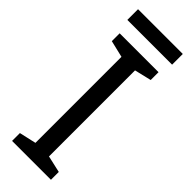

<svg xmlns="http://www.w3.org/2000/svg" viewBox="-281 -878 901 901"><g transform="rotate(45 169.5 -427.5)"><path d="M298 0H40V-52L124 -71V-642L40 -662V-714H298V-662L214 -642V-71L298 -52ZM318 -855V-784H21V-855Z"/></g></svg>

Font: Noto Sans Ethiopic
Style: Regular
Weight: 400
Designer: Monotype Design Team
Foundry: Monotype Imaging Inc.
Version: Version 2.102; ttfautohint (v1.8.4.7-5d5b)